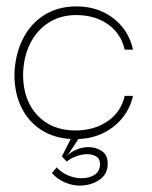

<svg xmlns="http://www.w3.org/2000/svg" viewBox="-20 -424 475 599"><path d="M215 10Q158 10 115.5 -14.5Q73 -39 49 -84.5Q25 -130 25 -192Q27 -254 51 -302Q75 -350 118 -377Q161 -404 218 -404Q264 -404 300.5 -387Q337 -370 361.5 -340Q386 -310 395 -269H369Q358 -319 317 -348Q276 -377 218 -377Q169 -377 132 -353.5Q95 -330 74 -288Q53 -246 52 -191Q52 -112 96.5 -64.5Q141 -17 215 -17Q274 -17 316 -46Q358 -75 369 -125H395Q386 -85 360.5 -54.5Q335 -24 298 -7Q261 10 215 10ZM142 116 157 98Q171 114 192 123Q213 132 234 132Q259 132 275.5 121Q292 110 292 88Q292 71 280 64Q268 57 252 57Q237 57 219.5 63Q202 69 188 80L173 64L210 -9L231 0L190 62Q201 50 219 42.5Q237 35 256 35Q279 35 297.5 47Q316 59 316 87Q316 120 289.5 137.5Q263 155 228 155Q206 155 182.5 145Q159 135 142 116Z"/></svg>

Font: Darker Grotesque Light Light
Style: Regular
Weight: 300
Version: Version 1.000;gftools[0.9.28]